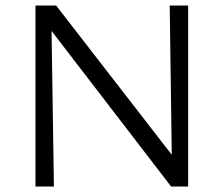

<svg xmlns="http://www.w3.org/2000/svg" viewBox="-20 -678 813 698"><path d="M109 0V-658H166L176 0ZM633 0H602L134 -609L135 -658H184L631 -81ZM664 -658V0H606L597 -658Z"/></svg>

Font: Ysabeau
Style: Bold
Weight: 700
Designer: Christian Thalmann (Catharsis Fonts)
Version: Version 2.000;gftools[0.9.27.dev2+g8671c4b]